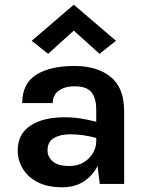

<svg xmlns="http://www.w3.org/2000/svg" viewBox="-20 -778 625 812"><path d="M243 14Q180.5 14 138.8 -7.8Q97 -29.5 76 -65Q55 -100.5 55 -142Q55 -211 108.5 -246.5Q162 -282 253 -282Q289.5 -282 322.2 -276.8Q355 -271.5 387 -263V-313Q387 -364 366.2 -388.5Q345.5 -413 296 -413Q253 -413 228 -394.2Q203 -375.5 203 -342H74Q74 -424.5 133 -461.8Q192 -499 296 -499Q390.5 -499 447.8 -453Q505 -407 505 -309V0H402L392.5 -76Q372.5 -36 335 -11Q297.5 14 243 14ZM181 -142Q181 -115 203 -95.5Q225 -76 273 -76Q309.5 -76 335 -92Q360.5 -108 373.8 -132Q387 -156 387 -180V-194.5Q332 -210 277 -210Q235 -210 208 -194.2Q181 -178.5 181 -142ZM183.5 -550.5 114 -605.5 292 -758 470.5 -605.5 401 -550.5 292 -648.5Z"/></svg>

Font: Karla
Style: Bold
Weight: 700
Designer: Jonathan Pinhorn
Version: Version 2.004; ttfautohint (v1.8.4.7-5d5b);gftools[0.9.33]